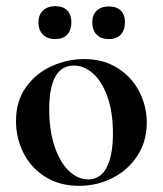

<svg xmlns="http://www.w3.org/2000/svg" viewBox="-20 -591 529 624"><path d="M32 -198Q32 -263 65 -308.5Q98 -354 149 -376.5Q200 -399 254 -399Q316 -399 362 -370Q408 -341 432.5 -293.5Q457 -246 457 -192Q457 -132 427 -85.5Q397 -39 346.5 -13Q296 13 237 13Q175 13 128.5 -15.5Q82 -44 57 -92.5Q32 -141 32 -198ZM347 -157Q347 -227 329 -277Q311 -327 282 -352.5Q253 -378 220 -378Q140 -378 140 -235Q140 -168 157 -116.5Q174 -65 203 -36.5Q232 -8 267 -8Q306 -8 326.5 -46.5Q347 -85 347 -157ZM105 -519Q105 -543 120 -557Q135 -571 160 -571Q185 -571 198.5 -557Q212 -543 212 -519Q212 -493 198.5 -478.5Q185 -464 160 -464Q134 -464 119.5 -478.5Q105 -493 105 -519ZM280 -519Q280 -543 294.5 -556.5Q309 -570 334 -570Q359 -570 372.5 -556.5Q386 -543 386 -519Q386 -493 372.5 -478.5Q359 -464 334 -464Q308 -464 294 -478.5Q280 -493 280 -519Z"/></svg>

Font: Cormorant Infant
Style: Bold
Weight: 700
Designer: Christian Thalmann (Catharsis Fonts)
Foundry: Catharsis Fonts
Version: Version 4.000